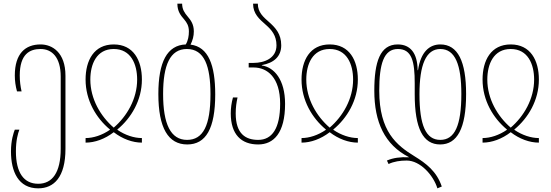

<svg xmlns="http://www.w3.org/2000/svg" viewBox="-20 -780 3012 1050"><path d="M189 250C275 250 338 189 338 34V-366C338 -494 265 -537 202 -537C119 -537 61 -488 61 -367C61 -338 65 -309 73 -280H98C92 -307 88 -335 88 -367C88 -485 143 -512 202 -512C264 -512 312 -467 312 -361V33C312 164 266 225 189 225C110 225 67 164 67 48C67 -13 78 -50 86 -71H61C54 -54 40 -12 40 48C40 159 81 250 189 250Z M448 0C499 0 554 -20 602 -57C650 -20 705 0 756 0V-25C713 -25 664 -41 622 -70V-72C697 -134 756 -231 756 -345C756 -450 710 -537 602 -537C494 -537 448 -450 448 -345C448 -231 506 -134 581 -72V-70C539 -41 491 -25 448 -25ZM602 -82C530 -144 474 -239 474 -345C474 -429 508 -512 602 -512C696 -512 730 -429 730 -345C730 -239 674 -144 602 -82Z M1022 -536C1034 -560 1040 -583 1040 -608C1040 -647 1024 -669 1006 -690C990 -709 976 -728 976 -760H950C950 -717 969 -695 987 -674C1002 -656 1013 -639 1013 -608C1013 -584 1009 -559 996 -537C894 -533 846 -441 846 -266C846 -80 900 10 1004 10C1106 10 1157 -77 1157 -264C1157 -423 1120 -524 1022 -536ZM1003 -15C913 -15 872 -102 872 -266C872 -424 910 -512 1002 -512C1098 -512 1131 -418 1131 -265C1131 -94 1091 -15 1003 -15Z M1392 10C1477 10 1539 -53 1539 -212C1539 -345 1479 -412 1412 -422V-424C1479 -436 1518 -472 1518 -532C1518 -595 1486 -628 1454 -657C1420 -687 1390 -712 1390 -760H1364C1364 -704 1398 -676 1434 -644C1465 -617 1492 -586 1492 -532C1492 -461 1425 -436 1367 -436H1340V-411H1367C1442 -411 1512 -356 1512 -213C1512 -78 1468 -15 1392 -15C1324 -15 1269 -47 1269 -160C1269 -192 1273 -220 1279 -247H1254C1246 -218 1242 -189 1242 -160C1242 -44 1300 10 1392 10Z M1629 0C1680 0 1735 -20 1783 -57C1831 -20 1886 0 1937 0V-25C1894 -25 1845 -41 1803 -70V-72C1878 -134 1937 -231 1937 -345C1937 -450 1891 -537 1783 -537C1675 -537 1629 -450 1629 -345C1629 -231 1687 -134 1762 -72V-70C1720 -41 1672 -25 1629 -25ZM1783 -82C1711 -144 1655 -239 1655 -345C1655 -429 1689 -512 1783 -512C1877 -512 1911 -429 1911 -345C1911 -239 1855 -144 1783 -82Z M2372 250 2396 240C2368 157 2311 114 2246 74C2150 15 2054 -60 2054 -284C2054 -429 2078 -512 2156 -512C2233 -512 2248 -443 2248 -324V-264C2248 -77 2294 10 2387 10C2480 10 2529 -77 2529 -266C2529 -444 2484 -537 2388 -537C2330 -537 2281 -498 2266 -396H2264C2263 -490 2224 -537 2155 -537C2058 -537 2027 -441 2027 -284C2027 -112 2084 12 2216 79V80C2170 78 2130 83 2096 98L2105 117C2134 103 2169 98 2204 98C2278 98 2350 178 2372 250ZM2388 -15C2309 -15 2274 -94 2274 -265C2274 -424 2309 -512 2388 -512C2470 -512 2503 -424 2503 -266C2503 -94 2467 -15 2388 -15Z M2619 0C2670 0 2725 -20 2773 -57C2821 -20 2876 0 2927 0V-25C2884 -25 2835 -41 2793 -70V-72C2868 -134 2927 -231 2927 -345C2927 -450 2881 -537 2773 -537C2665 -537 2619 -450 2619 -345C2619 -231 2677 -134 2752 -72V-70C2710 -41 2662 -25 2619 -25ZM2773 -82C2701 -144 2645 -239 2645 -345C2645 -429 2679 -512 2773 -512C2867 -512 2901 -429 2901 -345C2901 -239 2845 -144 2773 -82Z"/></svg>

Font: Noto Sans Georgian ExtraCondensed Thin
Style: Regular
Weight: 100
Width: 2
Designer: Monotype Design Team, Akaki Razmadze
Foundry: Google LLC
Version: Version 2.005